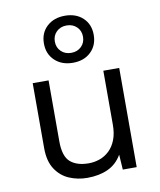

<svg xmlns="http://www.w3.org/2000/svg" viewBox="-89 -873 795 953"><g transform="rotate(-10 308.5 -396.0)"><path d="M274 10Q226 10 183.5 -8Q141 -26 114.5 -66.5Q88 -107 88 -172V-500H168V-193Q168 -117 201 -88.5Q234 -60 294 -60Q322 -60 349 -69.5Q376 -79 397.5 -99.5Q419 -120 431.5 -152Q444 -184 444 -228V-500H524V0H454L449 -76Q423 -31 378.5 -10.5Q334 10 274 10ZM303 -802Q359 -802 393.5 -769.5Q428 -737 428 -684Q428 -631 393.5 -598Q359 -565 303 -565Q247 -565 212 -598Q177 -631 177 -684Q177 -737 212 -769.5Q247 -802 303 -802ZM303 -753Q272 -753 252 -733.5Q232 -714 232 -684Q232 -654 252 -634.5Q272 -615 303 -615Q334 -615 354 -634.5Q374 -654 374 -684Q374 -714 354 -733.5Q334 -753 303 -753Z"/></g></svg>

Font: Work Sans
Style: Regular
Weight: 400
Designer: Wei Huang
Foundry: Wei Huang
Version: Version 2.006; ttfautohint (v1.8.1.43-b0c9)